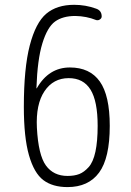

<svg xmlns="http://www.w3.org/2000/svg" viewBox="-20 -760 540 790"><path d="M262.7 -438.5Q199.2 -438.5 163.1 -384.8Q127 -331.1 131.8 -234.4Q137.7 -122.1 168.9 -79.1Q200.2 -36.1 257.8 -36.1Q286.1 -36.1 306.2 -43.9Q326.2 -51.8 344.7 -72.3Q363.3 -92.8 372.6 -135.7Q381.8 -178.7 381.8 -242.2Q381.8 -343.8 352.5 -391.1Q323.2 -438.5 262.7 -438.5ZM257.8 9.8Q196.3 9.8 158.2 -19Q120.1 -47.9 99.1 -121.6Q78.1 -195.3 78.1 -320.3Q78.1 -479.5 102.5 -573.2Q127 -667 170.4 -703.6Q213.9 -740.2 285.2 -740.2Q332 -740.2 375 -724.6Q398.4 -716.8 398.4 -692.4Q398.4 -684.6 390.6 -679.7Q382.8 -674.8 375 -677.7Q335.9 -693.4 290 -694.3Q238.3 -694.3 206.5 -671.4Q174.8 -648.4 154.3 -581.5Q133.8 -514.6 129.9 -397.5Q129.9 -396.5 130.9 -396.5Q131.8 -396.5 131.8 -397.5Q180.7 -482.4 267.6 -482.4Q349.6 -482.4 390.6 -424.8Q431.6 -367.2 431.6 -242.2Q431.6 -109.4 387.7 -49.8Q343.8 9.8 257.8 9.8Z"/></svg>

Font: Rounded Mgen+ 2m light
Style: Regular
Weight: 200
Designer: [Source Han Sans]
Ryoko NISHIZUKA  (kana & ideographs); Paul D. Hunt (Latin, Greek & Cyrillic); Wenlong ZHANG  (bopomofo
Version: Version 1.059.20150602